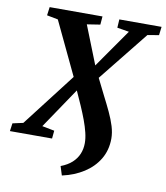

<svg xmlns="http://www.w3.org/2000/svg" viewBox="-131 -825 955 1106"><g transform="rotate(10 346.0 -271.5)"><path d="M306.5 200 290 147.5Q329.5 132.5 354.8 109.5Q380 86.5 392.2 57.2Q404.5 28 404.5 -6.5Q404.5 -34.5 396.5 -67.5Q388.5 -100.5 374.8 -137.5Q361 -174.5 343.5 -214.8Q326 -255 306.5 -297.5L146.5 -60.5L218.5 -46.5L214 0H-32.5L-26 -46.5L35.5 -60L275 -371L127.5 -681.5L62.5 -694L69 -743H378L374 -694.5L297 -682.5L386 -458L543 -682.5L473.5 -694L476.5 -743H723.5L717.5 -693.5L651.5 -682.5L418 -391Q442 -341 465.5 -295.5Q489 -250 508.2 -209Q527.5 -168 539 -130.5Q550.5 -93 550.5 -58Q550 9.5 518.8 61.8Q487.5 114 433 149Q378.5 184 306.5 200Z"/></g></svg>

Font: Merriweather 28pt ExtraBold
Style: Italic
Weight: 800
Italic angle: -7.8°
Version: Version 2.101